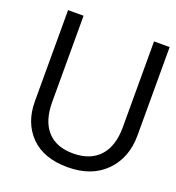

<svg xmlns="http://www.w3.org/2000/svg" viewBox="-118 -720 754 824"><g transform="rotate(20 258.5 -308.0)"><path d="M281.2 8.8C354 8.8 411.6 -12.7 453.6 -55.2C496.1 -98.1 517.1 -153.8 517.1 -222.2V-625.5H445.8V-232.4C445.8 -175.8 431.6 -131.8 403.8 -101.1C375.5 -70.3 335.4 -54.7 283.2 -54.7C231.4 -54.7 191.9 -69.8 164.6 -100.6C137.2 -131.3 124 -175.3 124 -232.4V-625.5H53.2V-209C53.2 -144 72.8 -91.8 112.3 -51.3C151.9 -11.2 208 8.8 281.2 8.8Z"/></g></svg>

Font: Meera New
Style: Regular
Weight: 400
Designer: Hussain K H
Foundry: RIT
Version: 1.4.1